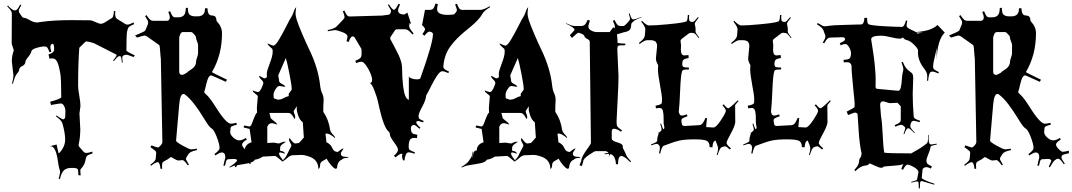

<svg xmlns="http://www.w3.org/2000/svg" viewBox="-20 -936 6188 1108"><path d="M645.5 -872.1 644.5 -856Q644.5 -833 655.8 -827.1L700.7 -798.8Q707 -793.9 716.3 -793.9Q725.6 -793.9 750.5 -806.2L754.4 -796.9Q731.9 -787.6 724.6 -781Q717.3 -774.4 713.4 -754.2Q709.5 -733.9 709.5 -645Q709.5 -638.7 758.3 -616.2L750.5 -606.9Q715.8 -620.1 712.4 -620.1Q685.5 -620.1 685.5 -602.1Q685.5 -594.2 688.5 -575.2H683.6Q680.2 -605.5 677.7 -608.4Q675.3 -611.3 672.4 -611.8H668.5Q662.1 -611.8 654.8 -604Q647.5 -596.2 636.7 -583L632.3 -585.9Q653.3 -611.8 653.3 -620.1L529.3 -683.1Q525.9 -686.5 505.6 -691.7Q485.4 -696.8 480 -696.8Q474.6 -696.8 470.7 -692.9L437.5 -660.2Q430.7 -563 430.7 -440.9Q430.7 -422.4 437.5 -383.8Q444.3 -345.2 444.3 -324.2L438.5 -280.8L443.4 -190.9Q443.4 -142.1 433.6 -101.1Q433.6 -92.8 436.5 -89.8L463.4 -59.1Q469.7 -53.2 479.2 -53.2Q488.8 -53.2 511.7 -61L514.6 -50.8Q490.7 -43.5 483.9 -37.8Q477.1 -32.2 475.6 -22.9Q470.2 16.6 447.8 37.1Q443.4 42.5 443.4 46.9L445.3 76.2L432.6 75.2L430.7 47.9Q430.7 31.2 396 33.2Q391.1 33.2 389.6 33.2Q365.7 33.2 350.3 45.7Q335 58.1 325.7 97.2L318.4 95.2Q326.7 65.9 326.7 57.4Q326.7 48.8 323.2 40.5Q319.8 32.2 314.5 -3.9Q302.2 -91.8 273.4 -91.8H268.6Q269.5 -92.8 270.5 -92.8L306.6 -102.1L317.4 -53.2L318.4 -51.8Q320.3 -51.8 325.7 -57.1Q356.4 -91.8 356 -132.1Q355.5 -172.4 339.4 -226.1Q335 -240.7 302.7 -265.1L306.6 -270Q332.5 -250 345.7 -247.1Q355 -250 356.4 -262.2L357.4 -291Q358.4 -307.6 350.3 -323.2Q342.3 -338.9 331.8 -338.9Q321.3 -338.9 274.4 -330.1L269.5 -349.1Q333.5 -365.7 333.5 -376Q333.5 -481.9 327.9 -512.7Q322.3 -543.5 316.9 -561.5Q306.2 -599.1 281.7 -599.1Q271.5 -599.1 265.6 -597.2L259.8 -622.1Q292.5 -630.4 292.5 -651.9Q292.5 -683.1 283.7 -683.1Q277.8 -683.1 274.2 -677.7Q270.5 -672.4 270.5 -665Q270.5 -657.7 276.4 -637.2L265.6 -633.8Q258.3 -655.3 252.9 -661.6Q247.6 -668 233.4 -668Q219.2 -668 191.2 -659.9Q163.1 -651.9 160.9 -639.2Q158.7 -626.5 143.1 -607.9Q127.4 -589.4 127.2 -580.8Q127 -572.3 121.6 -565.2Q116.2 -558.1 110.4 -555.7Q93.8 -548.8 91.3 -537.1Q89.4 -523.9 81.5 -515.6Q65.4 -498.5 54.7 -453.1L49.3 -454.1Q57.6 -485.4 57.6 -500L48.3 -582Q48.3 -613.3 58.6 -642.1L59.6 -646L47.4 -684.1L48.3 -859.9Q48.3 -872.1 21.5 -899.9L25.4 -903.8Q51.8 -876 64.5 -876H66.4Q73.2 -876 79.1 -881.8Q85 -887.7 96.7 -910.2L102.5 -905.8Q88.4 -881.3 88.4 -873.8Q88.4 -866.2 91.3 -862.8L108.4 -837.9Q113.3 -833 122.6 -832.3Q131.8 -831.5 153.6 -818.8Q175.3 -806.2 194.3 -806.2L217.8 -809.6Q289.1 -819.8 393.6 -819.8L499.5 -818.8Q510.7 -818.8 531 -808.8Q551.3 -798.8 562.7 -798.8Q574.2 -798.8 594.5 -812.5Q614.7 -826.2 621.8 -829.3Q628.9 -832.5 632.3 -840.3Q635.7 -848.1 637.7 -873ZM529.3 -683.1Q529.3 -683.1 530.8 -682.1Q529.3 -682.1 529.3 -683.1Z M1102.5 -841.8H1119.6Q1133.8 -841.8 1137 -843.8Q1140.1 -845.7 1145.3 -847.7Q1150.4 -849.6 1152.6 -853.3Q1154.8 -856.9 1158.2 -861.3Q1163.1 -869.1 1163.1 -888.2H1177.2Q1178.2 -852.1 1195.8 -847.7Q1203.1 -846.2 1210.4 -845.7Q1228 -843.8 1229 -819.8Q1229 -814.9 1232.9 -811Q1261.2 -781.2 1261.2 -744.1Q1261.2 -618.7 1203.1 -520Q1204.6 -517.1 1290 -476.1L1283.2 -463.9Q1202.1 -501 1199.2 -501Q1196.3 -501 1193.4 -499.8Q1190.4 -498.5 1188 -495.6Q1185.5 -492.7 1183.6 -489.7Q1181.6 -486.8 1179.7 -481.2Q1177.7 -475.6 1176.3 -471.7Q1174.8 -467.8 1173.1 -460.7Q1171.4 -453.6 1169.9 -449.2Q1168 -440.9 1164.1 -423.8L1158.2 -404.8Q1158.2 -402.3 1167 -393.1Q1188 -377 1222.7 -321.8Q1257.3 -266.6 1278.6 -244.4Q1299.8 -222.2 1311.8 -222.2Q1323.7 -222.2 1344.2 -227.1L1347.2 -216.8Q1322.8 -210.4 1316.4 -206.1Q1310.1 -201.7 1310.1 -192.9L1309.1 -180.2Q1308.1 -178.2 1308.1 -174.8Q1308.1 -158.7 1326.2 -142.3Q1344.2 -126 1361.1 -126Q1377.9 -126 1398.9 -140.1L1404.3 -130.9Q1377 -113.8 1377 -102.3Q1377 -90.8 1392.3 -75.4Q1407.7 -60.1 1415.8 -60.1Q1423.8 -60.1 1451.2 -65.9V-51.8Q1419.9 -44.9 1417 -42.7Q1414.1 -40.5 1412.1 -38.6Q1408.2 -35.2 1408.2 -26.9Q1408.2 -18.6 1427.2 7.8L1422.4 12.2Q1407.7 -8.8 1400.9 -14.4Q1394 -20 1389.2 -20Q1384.3 -20 1380.4 -18.1L1368.2 -9.8Q1359.9 -3.4 1341.3 29.8L1335 25.9L1350.1 -7.8Q1345.7 -19 1332 -19L1298.3 -17.1Q1286.6 -17.1 1284.2 -2L1278.3 20H1269L1280.3 -27.8Q1280.3 -56.2 1259.3 -56.2Q1249 -56.2 1223.1 -39.1L1217.3 -46.9Q1247.1 -68.4 1247.1 -81.1Q1247.1 -104.5 1230.2 -147.5Q1213.4 -190.4 1199.2 -195.8Q1186 -205.1 1163.6 -242.2Q1095.7 -354.5 1050.3 -388.2Q1045.9 -394 1039.1 -394Q1019.5 -394 1014.2 -333L996.1 -124Q996.1 -116.7 1034.2 -95.5Q1072.3 -74.2 1083 -74.2Q1093.8 -74.2 1115.2 -78.1L1117.2 -69.8Q1077.1 -62 1068.4 -47.9L1056.2 -28.8Q1053.2 -22.9 1053.2 -18.3Q1053.2 -13.7 1070.3 14.2L1064 18.1Q1042.5 -12.2 1033.2 -12.2L1011.2 -9.8Q1001 -9.8 985.1 -19.8Q969.2 -29.8 965.3 -29.8Q963.4 -27.8 959.2 -24.9Q955.1 -22 952.1 -19.8Q949.2 -17.6 946.3 -15.6Q941.9 -12.7 932.4 -8.3Q922.9 -3.9 918.9 1Q915 5.9 915 17.8Q915 29.8 916 38.1H906.2Q902.3 0 890.1 0Q877.9 0 851.1 21L847.2 15.1Q867.2 0 873 -7.8Q878.9 -15.6 878.9 -23.9L881.3 -50.8V-55.7Q881.3 -61.5 875.7 -65.9Q870.1 -70.3 867.7 -72.3Q857.9 -80.1 848.1 -86.9L854 -97.2Q885.7 -85 891.1 -85Q896.5 -85 906.7 -96.4Q917 -107.9 917 -117.2L908.2 -596.2Q907.7 -596.2 906.2 -615.2Q902.8 -672.9 898.9 -675.8L829.1 -725.1Q819.3 -731 814 -731Q808.6 -731 771 -719.2L759.3 -731Q814.9 -753.9 818.4 -759.8L833 -794.9Q835 -800.8 835 -808.3Q835 -815.9 817.4 -842.8L825.2 -849.1Q839.4 -827.6 846.9 -821.8Q854.5 -815.9 864.3 -815.9H944.3Q950.7 -815.9 955.3 -821.3Q960 -826.7 960 -836.7Q960 -846.7 951.2 -867.2L961.9 -871.1Q973.6 -840.8 982.9 -837.4Q986.8 -835.9 994.1 -835.9L1010.7 -836.4Q1021.5 -836.4 1024.9 -838.1Q1028.3 -839.8 1033 -841.8Q1037.6 -843.8 1039.6 -846.4Q1041.5 -849.1 1044.7 -853.3Q1047.9 -857.4 1048.8 -862.3Q1052.2 -876 1052.2 -890.1L1064 -891.1Q1064.9 -858.4 1073.7 -851.6Q1086.4 -841.8 1102.5 -841.8ZM1014.2 -522.9Q1014.2 -503.9 1031.2 -503.9Q1035.2 -503.9 1041 -506.8L1058.1 -516.1Q1061.5 -521.5 1076.2 -530.3Q1111.3 -551.3 1111.3 -579.1Q1111.3 -587.9 1117.2 -604Q1123 -620.1 1123 -627.9V-675.8Q1123 -683.6 1117.2 -697Q1111.3 -710.4 1111.3 -718Q1111.3 -725.6 1104.5 -733.4Q1089.8 -751 1083 -751H1035.2Q1025.4 -751 1019.8 -737.3Q1014.2 -723.6 1014.2 -717.8Z M1948.7 -41Q1954.1 -31.7 1972.2 -31.2Q1990.2 -30.8 1991.7 -27.8Q1991.7 -25.9 1979 -24.7Q1966.3 -23.4 1961.9 -21.5Q1957.5 -19.5 1955.6 -17.1Q1953.6 -14.6 1947 -12Q1940.4 -9.3 1934.3 0.2Q1928.2 9.8 1927.2 17.6Q1925.8 38.1 1918.5 38.1Q1909.2 38.1 1892.6 19Q1876 0 1864.7 -20L1840.3 -5.9Q1827.6 0.5 1827.1 18.1Q1826.7 35.6 1817.4 39.1Q1817.4 -14.6 1762.7 -33.2Q1737.3 -42 1718 -42Q1698.7 -42 1664.6 -40L1648.4 -33.2Q1647 -32.7 1638.2 -24.4Q1613.8 -2.9 1604.5 -2.9L1608.4 -6.8H1607.4Q1605.5 -6.8 1588.9 -21.5Q1572.3 -36.1 1566.4 -36.1L1495.6 -32.2Q1480.5 -19.5 1450.7 -14.2Q1443.4 -1 1418.2 4.9Q1393.1 10.7 1361.3 15.1Q1329.6 19.5 1320.1 24.7Q1310.5 29.8 1307.1 29.8Q1303.7 29.8 1301.8 28.8Q1328.6 13.2 1342.8 -2L1360.4 -27.8Q1364.3 -32.7 1366 -46.9Q1367.7 -61 1370.6 -64Q1368.7 -45.9 1368.7 -36.9Q1368.7 -27.8 1370.6 -25.9V-36.1Q1370.6 -66.9 1392.6 -67.9Q1392.6 -102.5 1431.6 -115.2L1420.4 -191.9L1386.7 -200.2L1387.7 -211.9Q1415 -206.1 1419.4 -206.1Q1426.8 -206.1 1433.3 -222.2Q1439.9 -238.3 1447.5 -258.8Q1455.1 -279.3 1463.4 -286.1Q1462.4 -295.9 1462.4 -314L1467.8 -379.9Q1467.8 -384.8 1453.4 -395Q1439 -405.3 1438.5 -412.1V-414.1Q1460.4 -404.8 1469.5 -404.8Q1478.5 -404.8 1489 -427.2Q1499.5 -449.7 1499.5 -457.8Q1499.5 -465.8 1487.8 -476.6Q1472.7 -491.2 1476.6 -499Q1501 -483.9 1507.1 -483.9Q1513.2 -483.9 1520.5 -491.2Q1519.5 -495.1 1519.5 -510.5Q1519.5 -525.9 1536.6 -569.6Q1553.7 -613.3 1553.7 -638.2L1552.7 -649.9Q1552.7 -653.8 1538.8 -665.3Q1524.9 -676.8 1524.4 -683.1V-685.1Q1550.8 -672.9 1557.6 -672.9Q1569.3 -672.9 1589.8 -707Q1610.4 -741.2 1633.5 -787.1Q1656.7 -833 1662.4 -840.3Q1668 -847.7 1671.4 -858.9Q1682.1 -890.6 1689.5 -894Q1685.5 -871.1 1685.5 -857.7Q1685.5 -844.2 1692.9 -820.1Q1700.2 -795.9 1723.6 -741.2Q1747.1 -686.5 1766.6 -646Q1816.4 -542.5 1827.6 -441.9Q1830.1 -417 1838.9 -397.9Q1847.7 -378.9 1847.7 -359.9L1845.7 -320.8V-290Q1876 -248 1884.8 -188Q1887.7 -172.9 1900.6 -160.4Q1913.6 -147.9 1913.6 -141.1L1914.6 -138.2Q1882.8 -165 1866.7 -165H1858.4L1863.8 -115.2Q1888.2 -104.5 1897.9 -81.1Q1906.7 -59.1 1929.7 -59.1Q1930.7 -59.1 1942.4 -69.1Q1954.1 -79.1 1963.4 -79.1Q1946.8 -56.6 1946.8 -51.3Q1946.8 -45.9 1948.7 -42ZM1684.6 -107.9 1690.4 -108.9 1705.6 -110.8 1733.4 -142.1 1727.5 -230Q1710.4 -242.2 1701.4 -267.8Q1692.4 -293.5 1692.4 -305.7Q1692.4 -317.9 1692.9 -319.8Q1693.4 -321.8 1693.4 -323.2L1678.7 -301.8Q1674.8 -296.4 1674.8 -292.5Q1674.8 -288.6 1679.2 -277.8Q1683.6 -267.1 1683.6 -259.5Q1683.6 -252 1680.7 -249Q1666.5 -272.5 1659.9 -278.3Q1653.3 -284.2 1643.6 -284.2H1534.7L1541.5 -256.8Q1543 -251 1560.8 -237.8Q1578.6 -224.6 1579.6 -216.8Q1558.6 -225.1 1549.1 -225.1Q1539.6 -225.1 1531.7 -219.2L1522.5 -206.1V-110.8L1559.6 -112.8L1589.4 -107.9Q1591.8 -107.9 1602.8 -113Q1613.8 -118.2 1620.6 -118.2Q1627.4 -118.2 1629.4 -117.2Q1610.4 -105.5 1604.2 -99.4Q1598.1 -93.3 1596.7 -85.9V-75.2L1595.7 -71.8Q1595.7 -64.9 1603 -64.5Q1618.7 -63.5 1625.5 -48.8Q1603.5 -56.2 1596.9 -56.2Q1590.3 -56.2 1590.3 -47.9Q1592.8 -36.1 1612.8 -11.2Q1629.9 -29.3 1634.3 -40Q1638.7 -50.8 1650.1 -71.8Q1661.6 -92.8 1661.6 -96.7Q1661.6 -100.6 1654.5 -112.8Q1647.5 -125 1647.5 -130.1Q1647.5 -135.3 1651.4 -139.2Q1672.4 -107.9 1684.6 -107.9ZM1622.6 -435.1 1593.8 -439.9Q1583.5 -439.9 1574.7 -427.7Q1558.6 -405.8 1558.6 -389.4Q1558.6 -373 1559.6 -369.1L1581.5 -360.8Q1600.1 -360.8 1612.8 -367.9Q1625.5 -375 1631.3 -377L1647.5 -381.8Q1645.5 -385.7 1645.5 -390.6Q1645.5 -395.5 1654.5 -406.2Q1663.6 -417 1663.6 -421.9Q1663.6 -441.9 1650.4 -509.5Q1637.2 -577.1 1629.4 -601.1L1586.4 -502.9V-493.2Q1588.4 -491.2 1590.3 -473.1V-469.2Q1592.3 -457 1613.8 -448.2Q1626 -439.9 1626.5 -437Q1626.5 -435.1 1622.6 -435.1Z M2502.4 -882.8Q2502.4 -850.1 2565.4 -850.1L2594.2 -852.1Q2599.6 -852.1 2602.5 -855L2609.4 -862.8Q2616.7 -871.1 2616.7 -877.9Q2616.7 -884.8 2606.4 -910.2L2616.7 -914.1Q2626.5 -890.6 2632.3 -884.8Q2638.2 -878.9 2648.4 -878.9H2752.4Q2769.5 -878.9 2805.7 -899.9L2808.6 -895Q2773.4 -874 2764.2 -856.7Q2754.9 -839.4 2737.5 -820.8Q2720.2 -802.2 2700.9 -786.1Q2681.6 -770 2659.9 -752.2Q2638.2 -734.4 2618.2 -714.1Q2598.1 -693.8 2581.1 -670.9Q2544.4 -622.6 2538.6 -555.2V-550.8Q2538.6 -543.5 2544.7 -537.8Q2550.8 -532.2 2571.3 -522.9L2567.4 -514.2Q2543.9 -524.9 2531.7 -524.9Q2519.5 -524.9 2502 -499Q2484.4 -473.1 2465.8 -435.1Q2447.3 -397 2440.4 -387.2Q2438.5 -382.3 2438.5 -379.9Q2437.5 -358.9 2416.5 -320.1Q2395.5 -281.2 2395.5 -267.8Q2395.5 -254.4 2401.6 -249.5Q2407.7 -244.6 2425.3 -237.8L2421.4 -230Q2397 -237.8 2392.1 -237.8Q2387.2 -237.8 2382.3 -232.9V-230Q2382.3 -219.2 2406.2 -199.2L2400.4 -192.9Q2377 -214.8 2369.4 -214.8Q2361.8 -214.8 2356.7 -210.4Q2351.6 -206.1 2351.6 -200.2V-191.9Q2351.6 -167.5 2367.7 -162.6Q2375.5 -160.2 2388.7 -158.2L2386.2 -139.2Q2380.4 -140.1 2369.6 -140.1Q2358.9 -140.1 2351.8 -135.3Q2344.7 -130.4 2341.8 -119.6Q2338.4 -105 2338.4 -90.3Q2338.4 -75.7 2344.7 -70.6Q2351.1 -65.4 2374.5 -57.1L2371.6 -48.8Q2349.1 -57.1 2338.4 -57.1Q2327.6 -57.1 2321.5 -42.5Q2315.4 -27.8 2314.5 -11.2L2306.6 -9.8Q2300.3 -22.9 2300.3 -32.5Q2300.3 -42 2302.2 -47.9L2296.4 -48.8Q2287.1 -48.8 2262.7 -27.8L2253.4 -37.1Q2276.4 -57.6 2276.4 -70.1Q2276.4 -82.5 2265.6 -97.9Q2254.9 -113.3 2242.9 -130.6Q2231 -147.9 2230.2 -159.7Q2229.5 -171.4 2223.6 -175.8Q2195.3 -197.8 2168.9 -314.5Q2157.7 -366.2 2153.6 -377.4Q2149.4 -388.7 2146.7 -396.5Q2144 -404.3 2142.6 -408.4Q2141.1 -412.6 2138.2 -420.2Q2135.3 -427.7 2132.8 -432.4Q2130.4 -437 2127.4 -442.4Q2121.6 -452.6 2115.2 -456.1Q2127.4 -459 2127.4 -474.9Q2127.4 -490.7 2116.2 -516.6Q2105 -542.5 2090.6 -561.3Q2076.2 -580.1 2065.4 -580.1Q2054.7 -580.1 2035.6 -571.8L2030.3 -585Q2053.2 -594.2 2059.8 -601.8Q2066.4 -609.4 2066.4 -622.1V-649.9Q2066.4 -651.9 2064.5 -655.8L2026.4 -720.2Q2022 -726.1 2015.1 -726.1Q2002.4 -726.1 1992.7 -693.8L1979.5 -698.2Q1985.4 -717.3 1985.4 -725.1Q1985.4 -739.7 1954.8 -751Q1924.3 -762.2 1914.8 -762.2Q1905.3 -762.2 1872.6 -755.9L1870.6 -762.2Q1911.1 -771 1922.4 -783.2L1961.4 -824.2Q1968.3 -831.1 1968.3 -838.9Q1968.3 -846.7 1958.5 -871.1L1967.3 -875Q1977.1 -854 1982.9 -847.4Q1988.8 -840.8 1996.6 -840.8L2185.5 -846.2L2222.7 -851.1Q2227.5 -852.1 2231.9 -857.9Q2236.3 -863.8 2236.3 -872.1Q2236.3 -880.4 2218.3 -907.2L2224.6 -911.1Q2242.2 -881.8 2253.4 -878.9Q2264.6 -881.8 2279.3 -914.1L2288.6 -910.2Q2277.3 -887.2 2277.3 -876Q2277.3 -854 2310.5 -852.1Q2313.5 -852.1 2317.4 -854L2330.6 -863.8L2351.6 -800.8Q2351.1 -800.3 2349.4 -799.8Q2347.7 -799.3 2346.7 -798.8L2343.3 -805.2L2341.3 -786.1Q2341.3 -772 2366.7 -743.2L2360.4 -736.8Q2343.3 -756.3 2334.7 -761.7Q2326.2 -767.1 2316.4 -767.1H2270.5Q2264.6 -767.1 2259.3 -761.2L2233.4 -722.2Q2231.4 -718.3 2231.4 -715.6Q2231.4 -712.9 2234.4 -707Q2237.3 -701.2 2255.4 -667.7Q2273.4 -634.3 2279.3 -621.1Q2300.3 -575.2 2300.3 -544.7Q2300.3 -514.2 2301.8 -490.7Q2303.2 -467.3 2306.6 -436.5Q2315.4 -365.7 2339.4 -359.9V-495.1Q2341.3 -488.3 2355.5 -483.2Q2369.6 -478 2386.7 -478Q2403.8 -478 2406.2 -485.8Q2478.5 -687.5 2478.5 -738.8Q2478.5 -745.6 2471.7 -749V-750Q2460.9 -753.9 2458.5 -753.9Q2447.8 -753.9 2429.7 -730L2417.5 -738.8Q2432.6 -759.3 2432.6 -767.1Q2432.6 -774.9 2423.3 -784.2L2415.5 -791L2432.6 -878.9H2458.5Q2472.2 -878.9 2479 -885.3Q2485.8 -891.6 2493.7 -916L2507.3 -911.1Q2502.4 -894.5 2502.4 -882.8Z M3287.6 -41Q3293 -31.7 3311 -31.2Q3329.1 -30.8 3330.6 -27.8Q3330.6 -25.9 3317.9 -24.7Q3305.2 -23.4 3300.8 -21.5Q3296.4 -19.5 3294.4 -17.1Q3292.5 -14.6 3285.9 -12Q3279.3 -9.3 3273.2 0.2Q3267.1 9.8 3266.1 17.6Q3264.6 38.1 3257.3 38.1Q3248 38.1 3231.4 19Q3214.8 0 3203.6 -20L3179.2 -5.9Q3166.5 0.5 3166 18.1Q3165.5 35.6 3156.2 39.1Q3156.2 -14.6 3101.6 -33.2Q3076.2 -42 3056.9 -42Q3037.6 -42 3003.4 -40L2987.3 -33.2Q2985.8 -32.7 2977.1 -24.4Q2952.6 -2.9 2943.4 -2.9L2947.3 -6.8H2946.3Q2944.3 -6.8 2927.7 -21.5Q2911.1 -36.1 2905.3 -36.1L2834.5 -32.2Q2819.3 -19.5 2789.6 -14.2Q2782.2 -1 2757.1 4.9Q2731.9 10.7 2700.2 15.1Q2668.5 19.5 2658.9 24.7Q2649.4 29.8 2646 29.8Q2642.6 29.8 2640.6 28.8Q2667.5 13.2 2681.6 -2L2699.2 -27.8Q2703.1 -32.7 2704.8 -46.9Q2706.5 -61 2709.5 -64Q2707.5 -45.9 2707.5 -36.9Q2707.5 -27.8 2709.5 -25.9V-36.1Q2709.5 -66.9 2731.4 -67.9Q2731.4 -102.5 2770.5 -115.2L2759.3 -191.9L2725.6 -200.2L2726.6 -211.9Q2753.9 -206.1 2758.3 -206.1Q2765.6 -206.1 2772.2 -222.2Q2778.8 -238.3 2786.4 -258.8Q2793.9 -279.3 2802.2 -286.1Q2801.3 -295.9 2801.3 -314L2806.6 -379.9Q2806.6 -384.8 2792.2 -395Q2777.8 -405.3 2777.3 -412.1V-414.1Q2799.3 -404.8 2808.3 -404.8Q2817.4 -404.8 2827.9 -427.2Q2838.4 -449.7 2838.4 -457.8Q2838.4 -465.8 2826.7 -476.6Q2811.5 -491.2 2815.4 -499Q2839.8 -483.9 2845.9 -483.9Q2852.1 -483.9 2859.4 -491.2Q2858.4 -495.1 2858.4 -510.5Q2858.4 -525.9 2875.5 -569.6Q2892.6 -613.3 2892.6 -638.2L2891.6 -649.9Q2891.6 -653.8 2877.7 -665.3Q2863.8 -676.8 2863.3 -683.1V-685.1Q2889.6 -672.9 2896.5 -672.9Q2908.2 -672.9 2928.7 -707Q2949.2 -741.2 2972.4 -787.1Q2995.6 -833 3001.2 -840.3Q3006.8 -847.7 3010.3 -858.9Q3021 -890.6 3028.3 -894Q3024.4 -871.1 3024.4 -857.7Q3024.4 -844.2 3031.7 -820.1Q3039.1 -795.9 3062.5 -741.2Q3085.9 -686.5 3105.5 -646Q3155.3 -542.5 3166.5 -441.9Q3168.9 -417 3177.7 -397.9Q3186.5 -378.9 3186.5 -359.9L3184.6 -320.8V-290Q3214.8 -248 3223.6 -188Q3226.6 -172.9 3239.5 -160.4Q3252.4 -147.9 3252.4 -141.1L3253.4 -138.2Q3221.7 -165 3205.6 -165H3197.3L3202.6 -115.2Q3227.1 -104.5 3236.8 -81.1Q3245.6 -59.1 3268.6 -59.1Q3269.5 -59.1 3281.2 -69.1Q3293 -79.1 3302.2 -79.1Q3285.6 -56.6 3285.6 -51.3Q3285.6 -45.9 3287.6 -42ZM3023.4 -107.9 3029.3 -108.9 3044.4 -110.8 3072.3 -142.1 3066.4 -230Q3049.3 -242.2 3040.3 -267.8Q3031.2 -293.5 3031.2 -305.7Q3031.2 -317.9 3031.7 -319.8Q3032.2 -321.8 3032.2 -323.2L3017.6 -301.8Q3013.7 -296.4 3013.7 -292.5Q3013.7 -288.6 3018.1 -277.8Q3022.5 -267.1 3022.5 -259.5Q3022.5 -252 3019.5 -249Q3005.4 -272.5 2998.8 -278.3Q2992.2 -284.2 2982.4 -284.2H2873.5L2880.4 -256.8Q2881.8 -251 2899.7 -237.8Q2917.5 -224.6 2918.5 -216.8Q2897.5 -225.1 2887.9 -225.1Q2878.4 -225.1 2870.6 -219.2L2861.3 -206.1V-110.8L2898.4 -112.8L2928.2 -107.9Q2930.7 -107.9 2941.7 -113Q2952.6 -118.2 2959.5 -118.2Q2966.3 -118.2 2968.3 -117.2Q2949.2 -105.5 2943.1 -99.4Q2937 -93.3 2935.5 -85.9V-75.2L2934.6 -71.8Q2934.6 -64.9 2941.9 -64.5Q2957.5 -63.5 2964.4 -48.8Q2942.4 -56.2 2935.8 -56.2Q2929.2 -56.2 2929.2 -47.9Q2931.6 -36.1 2951.7 -11.2Q2968.8 -29.3 2973.1 -40Q2977.5 -50.8 2989 -71.8Q3000.5 -92.8 3000.5 -96.7Q3000.5 -100.6 2993.4 -112.8Q2986.3 -125 2986.3 -130.1Q2986.3 -135.3 2990.2 -139.2Q3011.2 -107.9 3023.4 -107.9ZM2961.4 -435.1 2932.6 -439.9Q2922.4 -439.9 2913.6 -427.7Q2897.5 -405.8 2897.5 -389.4Q2897.5 -373 2898.4 -369.1L2920.4 -360.8Q2939 -360.8 2951.7 -367.9Q2964.4 -375 2970.2 -377L2986.3 -381.8Q2984.4 -385.7 2984.4 -390.6Q2984.4 -395.5 2993.4 -406.2Q3002.4 -417 3002.4 -421.9Q3002.4 -441.9 2989.3 -509.5Q2976.1 -577.1 2968.3 -601.1L2925.3 -502.9V-493.2Q2927.2 -491.2 2929.2 -473.1V-469.2Q2931.2 -457 2952.6 -448.2Q2964.8 -439.9 2965.3 -437Q2965.3 -435.1 2961.4 -435.1Z M3495.6 -41 3494.1 -47.9Q3491.7 -47.9 3469.2 -45.9V-50.8L3491.2 -53.2Q3483.9 -64 3472.2 -64H3418.5Q3410.6 -64 3378.4 -41.7Q3346.2 -19.5 3346.2 -6.8L3338.4 22L3324.2 18.1L3334.5 -8.8Q3334.5 -30.8 3376 -86.4Q3390.1 -105 3390.1 -112.8L3383.3 -695.8Q3383.3 -704.1 3368.9 -711.4Q3354.5 -718.8 3352.8 -726.8Q3351.1 -734.9 3336.7 -741Q3322.3 -747.1 3315.4 -747.1Q3314 -747.1 3280.3 -716.8L3268.6 -732.9Q3295.4 -760.7 3295.4 -764.2Q3295.4 -776.9 3245.6 -799.8L3246.6 -801.8Q3281.2 -786.1 3294.4 -786.1H3333.5Q3345.7 -786.1 3353.8 -792.5Q3361.8 -798.8 3371.6 -821.8L3384.3 -816.9Q3375.5 -793.9 3375.5 -781.5Q3375.5 -769 3391.4 -760Q3407.2 -751 3425.3 -751H3498.5L3518.6 -778.8L3525.4 -772Q3528.3 -774.9 3528.3 -783.4Q3528.3 -792 3516.6 -815.9L3526.4 -820.8Q3537.6 -797.9 3543.9 -792Q3550.3 -786.1 3560.5 -786.1H3579.6Q3583.5 -786.1 3599.9 -803.5Q3616.2 -820.8 3616.2 -826.9Q3616.2 -833 3608.4 -856.9L3613.3 -858.9Q3621.1 -835.4 3624.8 -829.8Q3628.4 -824.2 3633.3 -824.2H3636.2Q3646 -824.2 3681.2 -837.9L3682.1 -835.9Q3649.9 -823.7 3639.2 -815.9L3626.5 -804.2Q3622.6 -799.8 3622.3 -790.5Q3622.1 -781.2 3619.1 -772.7Q3616.2 -764.2 3610.4 -760.3Q3601.1 -753.9 3591.3 -752.2Q3581.5 -750.5 3563.7 -744.9Q3545.9 -739.3 3540.5 -737.8L3543.5 -704.1V-690.9Q3543.5 -685.5 3589.4 -684.1L3587.4 -674.8Q3580.6 -674.3 3572.3 -674.3H3560.5Q3547.9 -674.3 3545.4 -668.9Q3542.5 -663.1 3542.5 -648.9L3549.3 -496.1Q3549.3 -447.8 3543.9 -354Q3538.6 -260.3 3538.1 -236.6Q3537.6 -212.9 3543 -205.6Q3548.3 -198.2 3569.3 -184.1L3564.5 -175.8Q3538.6 -192.9 3524.4 -192.9Q3510.3 -192.9 3510.3 -179.2V-136.2Q3510.3 -123 3542.2 -114.5Q3574.2 -106 3574.2 -91.8L3573.2 -87.9Q3573.2 -83.5 3580.6 -69.8Q3587.9 -56.2 3589.4 -51.8Q3595.2 -30.8 3621.6 -4.9L3617.2 0Q3587.4 -31.2 3570.3 -35.2H3569.3L3566.4 -36.1Q3546.4 -36.1 3546.4 12.2L3534.2 11.2Q3534.2 -7.8 3526.4 -25.4Q3518.6 -43 3502.4 -46.9L3492.2 -28.8Q3495.6 -36.6 3495.6 -41Z M3957 -850.1 3956.1 -835.9Q3956.1 -819.8 3958.5 -816.2Q3960.9 -812.5 3966.3 -811Q3971.7 -809.6 3974.6 -809.3Q3977.5 -809.1 3979.5 -809.6Q3986.3 -811 4007.3 -836.9L4012.2 -834Q3989.3 -806.2 3989.3 -798.8L3994.1 -772.9Q3994.1 -762.2 3993.7 -754.2Q3993.2 -746.1 4015.1 -719.2L4012.2 -715.8Q3996.6 -735.8 3991.5 -740.5Q3986.3 -745.1 3981 -745.1L3969.2 -747.1Q3965.8 -747.1 3958 -745.1L3913.1 -710.9Q3907.2 -705.1 3907.2 -699.2L3910.2 -675.8L3909.2 -648.9Q3909.2 -632.3 3914.3 -624.3Q3919.4 -616.2 3928.5 -616.2Q3937.5 -616.2 3953.1 -618.2L3954.1 -601.1Q3929.2 -597.2 3923.1 -589.8Q3917 -582.5 3917 -568.4Q3917 -554.2 3923.1 -550.3Q3929.2 -546.4 3956.1 -545.9L3955.1 -535.2Q3929.7 -535.2 3922.9 -532Q3916 -528.8 3915 -520Q3908.7 -502.9 3905 -414.8Q3901.4 -326.7 3897 -290Q3897 -287.6 3901.1 -278.3Q3905.3 -269 3915 -269Q3924.8 -269 3943.8 -275.9L3947.3 -265.1Q3916.5 -254.9 3913.1 -247.1Q3912.1 -244.1 3912.1 -236.8L3915 -220.2Q3916.5 -209 3931.2 -209L4019 -213.9Q4028.8 -217.3 4034.9 -224.6Q4041 -231.9 4051.3 -255.9L4060.1 -253.9Q4055.2 -212.9 4055.2 -204.1Q4055.2 -202.1 4061.5 -202.1H4064L4097.2 -200.2Q4112.8 -200.2 4140.9 -243.2Q4168.9 -286.1 4168.9 -296.6Q4168.9 -307.1 4148.9 -328.1L4156.2 -334Q4174.8 -311 4182.6 -311Q4190.4 -311 4237.3 -356.9L4242.2 -353Q4222.2 -331.5 4222.2 -327.1L4223.1 -230Q4220.2 -207.5 4200.2 -170.9Q4172.9 -122.1 4172.9 -111.3Q4172.9 -100.6 4198.2 -80.1L4191.9 -73.2Q4170.9 -91.8 4164.3 -91.8Q4157.7 -91.8 4143.1 -85.9Q4133.3 -80.6 4121.1 -41L4116.2 -42Q4124 -65.9 4124 -77.6Q4124 -89.4 4117.4 -104Q4110.8 -118.7 4109.9 -125Q4101.1 -122.6 4096.9 -114.7Q4092.8 -106.9 4091.3 -85.9L4075.2 -86.9Q4075.2 -114.3 4059.3 -123Q4043.5 -131.8 3989.3 -131.8Q3935.1 -131.8 3904.1 -125.5Q3873 -119.1 3808.1 -94.2Q3797.4 -85.9 3790 -49.8L3783.2 -50.8Q3788.1 -76.2 3788.1 -81.8Q3788.1 -87.4 3787.1 -90.6Q3786.1 -93.8 3785.4 -95Q3784.7 -96.2 3782.2 -99.1Q3776.4 -106 3769.5 -106Q3762.7 -106 3738.3 -97.2L3736.3 -102.1Q3759.3 -111.3 3765.4 -115.2Q3771.5 -119.1 3772.9 -124V-138.2Q3773.4 -141.6 3781.2 -168Q3781.2 -168.9 3774.9 -172.9L3782.2 -169.9L3794.9 -181.2Q3797.9 -184.1 3797.9 -190.7Q3797.9 -197.3 3790 -221.2L3794.9 -223.1Q3803.7 -196.3 3808.1 -189.9Q3814 -192.9 3814 -198.5Q3814 -204.1 3811.5 -213.1Q3809.1 -222.2 3809.6 -250Q3810.1 -277.8 3805.7 -295.4Q3801.3 -313 3786.1 -313Q3782.7 -313 3765.1 -311L3763.2 -326.2Q3794.9 -331.5 3798.8 -340.8Q3800.3 -344.2 3800.3 -364.5Q3800.3 -384.8 3788.6 -446Q3776.9 -507.3 3776.9 -538.1L3778.3 -559.1Q3778.3 -560.1 3771.7 -572.5Q3765.1 -585 3765.1 -598.1L3772 -668.9Q3772 -682.6 3768.6 -687.7Q3765.1 -692.9 3763.4 -695.6Q3761.7 -698.2 3756.8 -699.7Q3752 -701.2 3750 -702.1Q3745.1 -704.1 3734.4 -704.1H3713.9Q3700.7 -704.1 3670.9 -682.1L3667 -688Q3687 -703.6 3693.1 -712.2Q3699.2 -720.7 3701.2 -730L3704.1 -766.1Q3704.1 -782.7 3680.2 -811L3685.1 -815.9Q3710.9 -789.1 3725.1 -789.1Q3763.2 -789.1 3831.8 -795.7Q3900.4 -802.2 3919.7 -806.6Q3939 -811 3941.4 -813Q3948.2 -817.9 3949.2 -849.1Z M4489.3 -850.1 4488.3 -835.9Q4488.3 -819.8 4490.7 -816.2Q4493.2 -812.5 4498.5 -811Q4503.9 -809.6 4506.8 -809.3Q4509.8 -809.1 4511.7 -809.6Q4518.6 -811 4539.6 -836.9L4544.4 -834Q4521.5 -806.2 4521.5 -798.8L4526.4 -772.9Q4526.4 -762.2 4525.9 -754.2Q4525.4 -746.1 4547.4 -719.2L4544.4 -715.8Q4528.8 -735.8 4523.7 -740.5Q4518.6 -745.1 4513.2 -745.1L4501.5 -747.1Q4498 -747.1 4490.2 -745.1L4445.3 -710.9Q4439.5 -705.1 4439.5 -699.2L4442.4 -675.8L4441.4 -648.9Q4441.4 -632.3 4446.5 -624.3Q4451.7 -616.2 4460.7 -616.2Q4469.7 -616.2 4485.4 -618.2L4486.3 -601.1Q4461.4 -597.2 4455.3 -589.8Q4449.2 -582.5 4449.2 -568.4Q4449.2 -554.2 4455.3 -550.3Q4461.4 -546.4 4488.3 -545.9L4487.3 -535.2Q4461.9 -535.2 4455.1 -532Q4448.2 -528.8 4447.3 -520Q4440.9 -502.9 4437.3 -414.8Q4433.6 -326.7 4429.2 -290Q4429.2 -287.6 4433.3 -278.3Q4437.5 -269 4447.3 -269Q4457 -269 4476.1 -275.9L4479.5 -265.1Q4448.7 -254.9 4445.3 -247.1Q4444.3 -244.1 4444.3 -236.8L4447.3 -220.2Q4448.7 -209 4463.4 -209L4551.3 -213.9Q4561 -217.3 4567.1 -224.6Q4573.2 -231.9 4583.5 -255.9L4592.3 -253.9Q4587.4 -212.9 4587.4 -204.1Q4587.4 -202.1 4593.8 -202.1H4596.2L4629.4 -200.2Q4645 -200.2 4673.1 -243.2Q4701.2 -286.1 4701.2 -296.6Q4701.2 -307.1 4681.2 -328.1L4688.5 -334Q4707 -311 4714.8 -311Q4722.7 -311 4769.5 -356.9L4774.4 -353Q4754.4 -331.5 4754.4 -327.1L4755.4 -230Q4752.4 -207.5 4732.4 -170.9Q4705.1 -122.1 4705.1 -111.3Q4705.1 -100.6 4730.5 -80.1L4724.1 -73.2Q4703.1 -91.8 4696.5 -91.8Q4689.9 -91.8 4675.3 -85.9Q4665.5 -80.6 4653.3 -41L4648.4 -42Q4656.2 -65.9 4656.2 -77.6Q4656.2 -89.4 4649.7 -104Q4643.1 -118.7 4642.1 -125Q4633.3 -122.6 4629.2 -114.7Q4625 -106.9 4623.5 -85.9L4607.4 -86.9Q4607.4 -114.3 4591.6 -123Q4575.7 -131.8 4521.5 -131.8Q4467.3 -131.8 4436.3 -125.5Q4405.3 -119.1 4340.3 -94.2Q4329.6 -85.9 4322.3 -49.8L4315.4 -50.8Q4320.3 -76.2 4320.3 -81.8Q4320.3 -87.4 4319.3 -90.6Q4318.4 -93.8 4317.6 -95Q4316.9 -96.2 4314.5 -99.1Q4308.6 -106 4301.8 -106Q4294.9 -106 4270.5 -97.2L4268.6 -102.1Q4291.5 -111.3 4297.6 -115.2Q4303.7 -119.1 4305.2 -124V-138.2Q4305.7 -141.6 4313.5 -168Q4313.5 -168.9 4307.1 -172.9L4314.5 -169.9L4327.1 -181.2Q4330.1 -184.1 4330.1 -190.7Q4330.1 -197.3 4322.3 -221.2L4327.1 -223.1Q4335.9 -196.3 4340.3 -189.9Q4346.2 -192.9 4346.2 -198.5Q4346.2 -204.1 4343.8 -213.1Q4341.3 -222.2 4341.8 -250Q4342.3 -277.8 4337.9 -295.4Q4333.5 -313 4318.4 -313Q4314.9 -313 4297.4 -311L4295.4 -326.2Q4327.1 -331.5 4331.1 -340.8Q4332.5 -344.2 4332.5 -364.5Q4332.5 -384.8 4320.8 -446Q4309.1 -507.3 4309.1 -538.1L4310.5 -559.1Q4310.5 -560.1 4304 -572.5Q4297.4 -585 4297.4 -598.1L4304.2 -668.9Q4304.2 -682.6 4300.8 -687.7Q4297.4 -692.9 4295.7 -695.6Q4293.9 -698.2 4289.1 -699.7Q4284.2 -701.2 4282.2 -702.1Q4277.3 -704.1 4266.6 -704.1H4246.1Q4232.9 -704.1 4203.1 -682.1L4199.2 -688Q4219.2 -703.6 4225.3 -712.2Q4231.4 -720.7 4233.4 -730L4236.3 -766.1Q4236.3 -782.7 4212.4 -811L4217.3 -815.9Q4243.2 -789.1 4257.3 -789.1Q4295.4 -789.1 4364 -795.7Q4432.6 -802.2 4451.9 -806.6Q4471.2 -811 4473.6 -813Q4480.5 -817.9 4481.4 -849.1Z M4929.2 -272.9Q4929.2 -286.1 4912.1 -286.1Q4909.2 -286.1 4874 -272L4866.2 -292Q4911.1 -314 4911.1 -317.9L4912.1 -336.9Q4912.6 -341.8 4903.1 -433.8Q4893.6 -525.9 4894 -558.1Q4890.6 -568.4 4884.8 -572.8Q4878.9 -577.1 4863.3 -577.1L4849.1 -576.2L4848.1 -590.8Q4878.9 -591.8 4884.3 -600.6Q4891.1 -611.8 4891.1 -627.9Q4891.1 -644 4880.1 -663.1Q4869.1 -682.1 4858.4 -682.1Q4847.7 -682.1 4831.1 -674.8L4826.2 -687Q4845.7 -695.3 4851.3 -700.2Q4856.9 -705.1 4856.9 -712.9Q4852.1 -721.2 4844.2 -721.2L4772 -719.2Q4762.7 -719.2 4755.6 -713.4Q4748.5 -707.5 4736.3 -686L4728 -689.9Q4743.2 -715.8 4743.2 -723.1Q4743.2 -730.5 4741.5 -735.4Q4739.7 -740.2 4736.8 -746.8Q4733.9 -753.4 4732.4 -759.8Q4728 -775.4 4694.3 -795.9L4699.2 -803.2Q4728 -784.2 4738 -784.2Q4748 -784.2 4765.1 -787.4Q4782.2 -790.5 4860.4 -792.5Q4938.5 -794.4 4944.3 -794.9L4941.9 -793.9Q4951.7 -794.9 4956.1 -796.9Q4966.3 -801.8 4968.3 -833H4983.9Q4983.9 -799.3 4992.7 -795.9Q5007.3 -789.1 5078.9 -784.9Q5150.4 -780.8 5185.1 -780.8Q5198.7 -780.8 5208 -817.9L5216.3 -815.9Q5211.9 -799.8 5211.9 -790Q5211.9 -780.3 5220.5 -774.2Q5229 -768.1 5243.9 -761.7Q5258.8 -755.4 5265.1 -751Q5355 -756.8 5390.1 -792L5432.1 -748Q5389.6 -707 5385.3 -591.8V-660.2Q5383.3 -643.6 5374.3 -607.4Q5365.2 -571.3 5364.7 -556.6Q5364.3 -542 5369.9 -536.4Q5375.5 -530.8 5397.9 -520L5395 -512.2Q5370.6 -522.9 5362.3 -522.9Q5354 -522.9 5350.6 -520.5Q5339.8 -513.2 5335.9 -469.2L5330.1 -470.2Q5331.1 -481 5331.1 -494.9Q5331.1 -508.8 5326.4 -518.8Q5321.8 -528.8 5312.5 -541Q5277.3 -585.9 5277.3 -633.8L5278.3 -643.1Q5278.3 -654.8 5255.6 -677.5Q5232.9 -700.2 5215.3 -703.9Q5197.8 -707.5 5190.9 -720.2Q5184.1 -712.9 5169.7 -712.9Q5155.3 -712.9 5120.8 -721.4Q5086.4 -730 5063 -730Q5007.3 -730 5007.3 -709Q5010.7 -686.5 5014.9 -660.2Q5019 -633.8 5022.5 -609.6Q5025.9 -585.4 5026.9 -573.5Q5027.8 -561.5 5029.8 -542Q5033.2 -507.3 5033.2 -478.8Q5033.2 -450.2 5032.7 -436.5Q5032.2 -422.9 5045.9 -422.9L5163.1 -412.1Q5173.8 -412.1 5178.2 -430.7Q5182.6 -449.2 5184.6 -478.3Q5186.5 -507.3 5189.7 -517.6Q5192.9 -527.8 5192.9 -537.6Q5192.9 -547.4 5182.1 -576.2L5189.9 -579.1Q5204.1 -542.5 5223.6 -528.8Q5242.7 -515.6 5246.3 -508.1Q5250 -500.5 5250 -486.8L5247.1 -394Q5247.1 -328.1 5252.9 -265.1Q5252.9 -257.3 5259.8 -252Q5266.6 -246.6 5290 -238.8L5287.1 -231Q5259.8 -238.8 5253.9 -238.8Q5235.4 -238.8 5232.9 -207Q5232.9 -197.3 5259.3 -170.9L5256.3 -168Q5230 -195.8 5222.2 -195.8H5220.2Q5210.9 -195.8 5198.2 -161.1L5194.3 -163.1Q5204.1 -191.9 5204.1 -196.8Q5204.1 -201.7 5201.2 -203.1L5192.9 -210.9Q5186.5 -215.8 5179.2 -215.8Q5171.9 -215.8 5147 -205.1L5143.1 -213.9Q5166 -223.6 5172.1 -229.5Q5178.2 -235.4 5178.2 -244.1V-320.8Q5178.2 -323.7 5168.7 -333Q5159.2 -342.3 5159.2 -342.8L5119.1 -340.8Q5111.3 -340.3 5096.4 -345.7Q5081.5 -351.1 5076.2 -351.1Q5059.1 -351.1 5059.1 -329.1L5064 -267.1Q5070.8 -231 5073.7 -160.2Q5076.7 -89.4 5083 -55.2Q5102.1 -50.8 5238.3 -50.8Q5244.1 -54.2 5257.6 -61.8Q5271 -69.3 5278.3 -73.7Q5285.6 -78.1 5296.4 -85Q5314.5 -96.7 5331.1 -110.8Q5335.9 -119.6 5336.9 -157.2H5340.3L5338.9 -134.8Q5338.9 -102.1 5354 -102.1Q5358.4 -102.1 5385.3 -106.9L5386.2 -102.1Q5355 -95.7 5352.3 -92.5Q5349.6 -89.4 5348.9 -81.1Q5348.1 -72.8 5337.2 -46.4Q5326.2 -20 5326.2 -8.5Q5326.2 2.9 5332.3 9.3Q5338.4 15.6 5357.9 23.9L5352.1 37.1Q5337.9 28.8 5325 28.8Q5312 28.8 5304.2 40L5299.3 90.8Q5299.3 95.2 5322.3 105.7Q5345.2 116.2 5372.1 124L5371.1 129.9L5300.3 108.9Q5293.5 108.9 5292 112.3Q5290.5 115.7 5290 116.2L5288.1 151.9L5282.2 150.9Q5281.7 145 5281.7 137Q5281.7 128.9 5281.5 125.2Q5281.2 121.6 5280.3 117.7Q5279.3 110.8 5272.2 110.8Q5265.1 110.8 5239.3 118.2L5238.3 113.8Q5268.1 105.5 5270.5 102.3Q5272.9 99.1 5272.9 96.2L5280.3 58.1Q5280.3 43.5 5254.6 28.8Q5229 14.2 5216.3 14.2Q5206.1 14.2 5190.9 43.9L5181.2 39.1Q5183.6 31.2 5188 21.5Q5192.4 11.7 5192.9 8.8Q5189.9 16.6 5139.9 20Q5089.8 23.4 5081.1 24.9Q5075.2 32.2 5064.9 32.2Q5054.7 32.2 5030.5 20.8Q5006.3 9.3 4999 6.8Q4988.3 19 4974.6 19.5Q4947.3 20.5 4916 51.8L4910.2 44.9Q4911.1 43 4919.2 34.2Q4927.2 25.4 4932.4 14.4Q4937.5 3.4 4937.5 -2.9Q4937.5 -20 4948.2 -30.8L4950.2 -40L4952.1 -50.8Q4939.9 -104.5 4935.5 -178Q4931.2 -251.5 4929.2 -272.9ZM5268.1 -749 5275.9 -741.2Q5288.1 -747.1 5307.1 -747.1ZM4856 -714.8 4856.9 -713.9Z M5799.8 -841.8H5816.9Q5831.1 -841.8 5834.2 -843.8Q5837.4 -845.7 5842.5 -847.7Q5847.7 -849.6 5849.9 -853.3Q5852.1 -856.9 5855.5 -861.3Q5860.4 -869.1 5860.4 -888.2H5874.5Q5875.5 -852.1 5893.1 -847.7Q5900.4 -846.2 5907.7 -845.7Q5925.3 -843.8 5926.3 -819.8Q5926.3 -814.9 5930.2 -811Q5958.5 -781.2 5958.5 -744.1Q5958.5 -618.7 5900.4 -520Q5901.9 -517.1 5987.3 -476.1L5980.5 -463.9Q5899.4 -501 5896.5 -501Q5893.6 -501 5890.6 -499.8Q5887.7 -498.5 5885.3 -495.6Q5882.8 -492.7 5880.9 -489.7Q5878.9 -486.8 5877 -481.2Q5875 -475.6 5873.5 -471.7Q5872.1 -467.8 5870.4 -460.7Q5868.7 -453.6 5867.2 -449.2Q5865.2 -440.9 5861.3 -423.8L5855.5 -404.8Q5855.5 -402.3 5864.3 -393.1Q5885.3 -377 5919.9 -321.8Q5954.6 -266.6 5975.8 -244.4Q5997.1 -222.2 6009 -222.2Q6021 -222.2 6041.5 -227.1L6044.4 -216.8Q6020 -210.4 6013.7 -206.1Q6007.3 -201.7 6007.3 -192.9L6006.3 -180.2Q6005.4 -178.2 6005.4 -174.8Q6005.4 -158.7 6023.4 -142.3Q6041.5 -126 6058.3 -126Q6075.2 -126 6096.2 -140.1L6101.6 -130.9Q6074.2 -113.8 6074.2 -102.3Q6074.2 -90.8 6089.6 -75.4Q6105 -60.1 6113 -60.1Q6121.1 -60.1 6148.4 -65.9V-51.8Q6117.2 -44.9 6114.3 -42.7Q6111.3 -40.5 6109.4 -38.6Q6105.5 -35.2 6105.5 -26.9Q6105.5 -18.6 6124.5 7.8L6119.6 12.2Q6105 -8.8 6098.1 -14.4Q6091.3 -20 6086.4 -20Q6081.5 -20 6077.6 -18.1L6065.4 -9.8Q6057.1 -3.4 6038.6 29.8L6032.2 25.9L6047.4 -7.8Q6043 -19 6029.3 -19L5995.6 -17.1Q5983.9 -17.1 5981.4 -2L5975.6 20H5966.3L5977.5 -27.8Q5977.5 -56.2 5956.5 -56.2Q5946.3 -56.2 5920.4 -39.1L5914.6 -46.9Q5944.3 -68.4 5944.3 -81.1Q5944.3 -104.5 5927.5 -147.5Q5910.6 -190.4 5896.5 -195.8Q5883.3 -205.1 5860.8 -242.2Q5793 -354.5 5747.6 -388.2Q5743.2 -394 5736.3 -394Q5716.8 -394 5711.4 -333L5693.4 -124Q5693.4 -116.7 5731.4 -95.5Q5769.5 -74.2 5780.3 -74.2Q5791 -74.2 5812.5 -78.1L5814.5 -69.8Q5774.4 -62 5765.6 -47.9L5753.4 -28.8Q5750.5 -22.9 5750.5 -18.3Q5750.5 -13.7 5767.6 14.2L5761.2 18.1Q5739.7 -12.2 5730.5 -12.2L5708.5 -9.8Q5698.2 -9.8 5682.4 -19.8Q5666.5 -29.8 5662.6 -29.8Q5660.6 -27.8 5656.5 -24.9Q5652.3 -22 5649.4 -19.8Q5646.5 -17.6 5643.6 -15.6Q5639.2 -12.7 5629.6 -8.3Q5620.1 -3.9 5616.2 1Q5612.3 5.9 5612.3 17.8Q5612.3 29.8 5613.3 38.1H5603.5Q5599.6 0 5587.4 0Q5575.2 0 5548.3 21L5544.4 15.1Q5564.5 0 5570.3 -7.8Q5576.2 -15.6 5576.2 -23.9L5578.6 -50.8V-55.7Q5578.6 -61.5 5573 -65.9Q5567.4 -70.3 5564.9 -72.3Q5555.2 -80.1 5545.4 -86.9L5551.3 -97.2Q5583 -85 5588.4 -85Q5593.8 -85 5604 -96.4Q5614.3 -107.9 5614.3 -117.2L5605.5 -596.2Q5605 -596.2 5603.5 -615.2Q5600.1 -672.9 5596.2 -675.8L5526.4 -725.1Q5516.6 -731 5511.2 -731Q5505.9 -731 5468.3 -719.2L5456.5 -731Q5512.2 -753.9 5515.6 -759.8L5530.3 -794.9Q5532.2 -800.8 5532.2 -808.3Q5532.2 -815.9 5514.6 -842.8L5522.5 -849.1Q5536.6 -827.6 5544.2 -821.8Q5551.8 -815.9 5561.5 -815.9H5641.6Q5647.9 -815.9 5652.6 -821.3Q5657.2 -826.7 5657.2 -836.7Q5657.2 -846.7 5648.4 -867.2L5659.2 -871.1Q5670.9 -840.8 5680.2 -837.4Q5684.1 -835.9 5691.4 -835.9L5708 -836.4Q5718.8 -836.4 5722.2 -838.1Q5725.6 -839.8 5730.2 -841.8Q5734.9 -843.8 5736.8 -846.4Q5738.8 -849.1 5741.9 -853.3Q5745.1 -857.4 5746.1 -862.3Q5749.5 -876 5749.5 -890.1L5761.2 -891.1Q5762.2 -858.4 5771 -851.6Q5783.7 -841.8 5799.8 -841.8ZM5711.4 -522.9Q5711.4 -503.9 5728.5 -503.9Q5732.4 -503.9 5738.3 -506.8L5755.4 -516.1Q5758.8 -521.5 5773.4 -530.3Q5808.6 -551.3 5808.6 -579.1Q5808.6 -587.9 5814.5 -604Q5820.3 -620.1 5820.3 -627.9V-675.8Q5820.3 -683.6 5814.5 -697Q5808.6 -710.4 5808.6 -718Q5808.6 -725.6 5801.8 -733.4Q5787.1 -751 5780.3 -751H5732.4Q5722.7 -751 5717 -737.3Q5711.4 -723.6 5711.4 -717.8Z"/></svg>

Font: Eater Caps
Style: Regular
Weight: 400
Version: Version 001.002